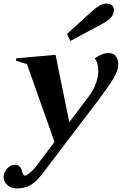

<svg xmlns="http://www.w3.org/2000/svg" viewBox="-25 -814 684 1078"><path d="M370 -584 351 -623 497 -756Q541 -794 573 -794Q594 -794 604.5 -783.5Q615 -773 615 -758Q615 -751 614 -748Q610 -728 594.5 -712Q579 -696 549 -680ZM639 -454Q639 -419 614 -377Q589 -335 532 -258L212 163Q178 208 145 226Q112 244 67 244Q39 244 17 225.5Q-5 207 -5 179Q-5 175 -3 165Q2 145 19.5 128Q37 111 57 111Q77 111 85.5 121Q94 131 99 149Q102 161 105.5 166.5Q109 172 116 172Q123 172 141 158Q159 144 176 122L281 -17L126 -455Q103 -459 64 -474L67 -487L287 -506L364 -128L476 -276Q510 -321 523 -378Q527 -395 527 -416Q527 -460 507 -487Q529 -502 547.5 -509Q566 -516 588 -516Q612 -516 625.5 -498Q639 -480 639 -454Z"/></svg>

Font: Trirong ExtraBold
Style: Italic
Weight: 800
Italic angle: -12°
Designer: Katatrad Team
Foundry: CadsonDemak
Version: Version 1.001